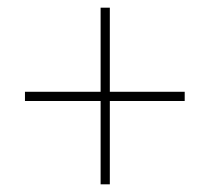

<svg xmlns="http://www.w3.org/2000/svg" viewBox="-20 -603 547 500"><path d="M266 -364V-583H242V-364H45V-340H242V-123H266V-340H461V-364Z"/></svg>

Font: Noto Sans Arabic SemCond Thin
Style: Regular
Weight: 100
Width: 4
Designer: Monotype Design Team, Nadine Chahine, Nizar Qandah and Khaled Hosny
Foundry: Monotype Imaging Inc.
Version: Version 2.012